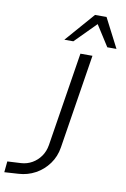

<svg xmlns="http://www.w3.org/2000/svg" viewBox="-127 -986 689 1052"><g transform="rotate(10 218.0 -460.5)"><path d="M-26 7 -20 -54 56 -58Q89 -60 117 -76Q145 -92 164 -119Q183 -146 189 -182L272 -705H339L256 -181Q248 -129 218.5 -88.5Q189 -48 146 -24.5Q103 -1 53 2ZM172 -765 314 -928H378L462 -765H411L337 -881L222 -765Z"/></g></svg>

Font: Nunito Sans 7pt SemiCondensed Light
Style: Italic
Weight: 300
Width: 4
Italic angle: -9°
Designer: Vernon Adams
Foundry: Vernon Adams
Version: Version 3.101;gftools[0.9.27]